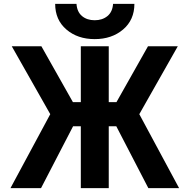

<svg xmlns="http://www.w3.org/2000/svg" viewBox="-20 -972 978 994"><path d="M748 2 582 -318.4H543V2H398.4V-318.4H358.4L192.4 2H34.2L240.2 -380.9L41 -732.4H194.3L357.4 -443.4H398.4V-732.4H543V-443.4H583L746.1 -732.4H900.4L701.2 -380.9L907.2 2ZM265.6 -952.1H376Q378.9 -910.2 404.8 -888.7Q430.7 -867.2 470.2 -867.2Q509.8 -867.2 536.1 -888.7Q562.5 -910.2 565.4 -952.1H675.8Q675.8 -869.1 617.2 -819.3Q558.6 -769.5 470.2 -769.5Q381.8 -769.5 323.7 -819.3Q265.6 -869.1 265.6 -952.1Z"/></svg>

Font: Gen Shin Gothic Bold
Style: Bold
Weight: 700
Designer: [Source Han Sans]
Ryoko NISHIZUKA  (kana & ideographs); Paul D. Hunt (Latin, Greek & Cyrillic); Wenlong ZHANG  (bopomofo
Version: Version 1.002.20150607